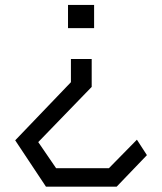

<svg xmlns="http://www.w3.org/2000/svg" viewBox="-20 -570 640 758"><path d="M440.5 167 560 42.5 520.5 -18.5 410 94H201.5L131 -9L342 -227V-337H260V-245.5L40 -16L161.5 167ZM351.5 -550.5H248.5V-459H351.5Z"/></svg>

Font: Kode
Style: Regular
Weight: 400
Monospace: yes
Designer: Isa Ozler
Foundry: Kadena LLC
Version: Version 1.000;gftools[0.9.28]